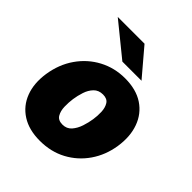

<svg xmlns="http://www.w3.org/2000/svg" viewBox="-202 -850 986 986"><g transform="rotate(45 291.0 -356.5)"><path d="M249 10Q170 10 116.8 -24Q63.5 -58 40.8 -117.8Q18 -177.5 29.5 -255Q42 -336.5 84.8 -397.8Q127.5 -459 191.8 -493Q256 -527 332 -527Q413 -527 466 -491.8Q519 -456.5 541.2 -395Q563.5 -333.5 551.5 -255Q539.5 -178 498.2 -118.2Q457 -58.5 393.2 -24.2Q329.5 10 249 10ZM272.5 -131Q303 -131 321.8 -152.2Q340.5 -173.5 350.5 -204Q360.5 -234.5 364.5 -262Q369 -290 367.8 -319.2Q366.5 -348.5 354 -368.2Q341.5 -388 311 -388Q279.5 -388 260.5 -368.2Q241.5 -348.5 232 -319.2Q222.5 -290 218.5 -262Q214.5 -234.5 215.2 -204Q216 -173.5 228.5 -152.2Q241 -131 272.5 -131ZM261.5 -577.5 82.5 -723H277L400.5 -577.5Z"/></g></svg>

Font: Public Sans Thin Black
Style: Italic
Weight: 900
Italic angle: -8°
Version: Version 2.001